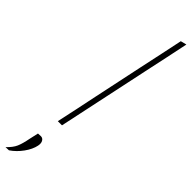

<svg xmlns="http://www.w3.org/2000/svg" viewBox="-390 -717 978 978"><g transform="rotate(45 99.0 -228.5)"><path d="M52.5 0Q64.5 -56.5 76 -109Q87 -161 99.5 -221.5L157 -493.5Q170.5 -557 183.5 -617Q196 -676.5 207.5 -731L239.5 -739Q226.5 -677 214 -617.5Q201 -558 187.5 -494L129.5 -221Q116.5 -159.5 105.5 -108Q94.5 -56.5 82.5 0ZM-42.5 282Q-14.5 255.5 -4 231.2Q6.5 207 14.5 165Q17.5 153 20 140.5Q22.5 128 25.5 116L46.5 115Q60 115.5 67 128.5Q71 136.5 71 146.5Q71 152.5 69.5 159Q63 191 38.5 225Q14 259 -18.5 281Z"/></g></svg>

Font: Heraclito Thin
Style: Italic
Weight: 100
Italic angle: -12°
Designer: Kostas Bartsokas (font) & Cristiano Sobral (main changes)
Foundry: Kostas Bartsokas (font) & Cristiano Sobral (main changes)
Version: Version 1.00;July 8, 2020;FontCreator 13.0.0.2655 64-bit